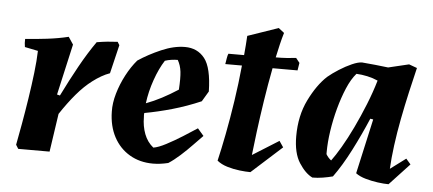

<svg xmlns="http://www.w3.org/2000/svg" viewBox="-44 -675 1762 781"><g transform="rotate(5 836.5 -285.0)"><path d="M52 0 42 -16Q49 -52 58 -102.5Q67 -153 75.5 -208Q84 -263 90 -314Q96 -365 97 -404L43 -415Q40 -431 41 -448Q84 -451 130 -456.5Q176 -462 217 -472L237 -442L190 -234L202 -231Q234 -296 266.5 -354.5Q299 -413 332 -460Q356 -464 375.5 -466Q395 -468 417 -469L425 -456L397 -339Q380 -333 362.5 -323Q345 -313 328 -300Q296 -276 265 -239.5Q234 -203 203 -156L180 0Z M603 12Q549 12 507.5 -12.5Q466 -37 442.5 -81Q419 -125 418 -184Q417 -219 428.5 -258.5Q440 -298 459.5 -335Q479 -372 503 -400Q545 -428 596 -450Q647 -472 692 -472Q743 -472 772.5 -434.5Q802 -397 804 -300L779 -258Q721 -233 663 -216.5Q605 -200 550 -190Q549 -182 550 -173Q550 -136 562 -104.5Q574 -73 599 -53Q619 -56 650.5 -72.5Q682 -89 715.5 -110Q749 -131 773 -147L798 -118Q783 -103 760 -79Q737 -55 712 -32.5Q687 -10 665 4Q632 12 603 12ZM615 -409Q593 -375 576 -326.5Q559 -278 553 -230Q585 -242 616.5 -258.5Q648 -275 682 -297Q685 -344 682 -370Q679 -396 667 -417Q654 -417 640.5 -415Q627 -413 615 -409Z M1001 12Q982 12 956.5 9Q931 6 906 -1.5Q881 -9 864 -23Q875 -69 887.5 -133.5Q900 -198 911 -271Q922 -344 929 -417H861Q863 -429 865 -441.5Q867 -454 870 -460Q884 -460 900 -460Q916 -460 934 -460Q938 -502 940 -539L1065 -582L1088 -564Q1081 -541 1075 -515.5Q1069 -490 1063 -462Q1087 -462 1108.5 -463.5Q1130 -465 1146 -467L1161 -448L1156 -417H1054Q1041 -350 1030.5 -281.5Q1020 -213 1012.5 -154Q1005 -95 1001 -58L1108 -125L1125 -100Z M1254 12Q1225 -2 1199.5 -41.5Q1174 -81 1174 -150Q1174 -234 1206 -299Q1238 -364 1278 -401Q1297 -417 1323 -433.5Q1349 -450 1374 -461Q1399 -472 1415 -472Q1442 -470 1469 -467Q1496 -464 1522 -461L1606 -481L1639 -469Q1628 -424 1615.5 -369Q1603 -314 1592 -257Q1581 -200 1574 -146.5Q1567 -93 1565 -51L1628 -98L1647 -76L1565 12Q1546 12 1520.5 8.5Q1495 5 1470.5 -2Q1446 -9 1430 -21L1480 -245L1468 -247Q1440 -181 1406 -114.5Q1372 -48 1337 0Q1318 5 1296.5 8.5Q1275 12 1254 12ZM1324 -64Q1340 -85 1362 -122.5Q1384 -160 1406.5 -207Q1429 -254 1449.5 -305Q1470 -356 1484 -404Q1464 -413 1441 -418Q1418 -423 1396 -424Q1375 -400 1358.5 -361Q1342 -322 1329.5 -276Q1317 -230 1310 -183Q1303 -136 1303 -96V-88Q1311 -74 1324 -64Z"/></g></svg>

Font: Labrada
Style: Bold Italic
Weight: 700
Italic angle: -7°
Designer: Mercedes Jáuregui
Foundry: Omnibus-Type Team
Version: Version 1.000; ttfautohint (v1.8.4.7-5d5b)